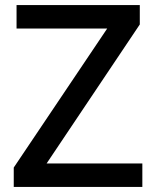

<svg xmlns="http://www.w3.org/2000/svg" viewBox="-20 -734 614 754"><path d="M539 0H34V-76L401 -622H45V-714H529V-638L163 -92H539Z"/></svg>

Font: Noto Sans Tai Tham Medium
Style: Regular
Weight: 500
Designer: Monotype Design Team 2013. Revised by David WIlliams 2020
Foundry: Monotype Imaging Inc.
Version: Version 2.002; ttfautohint (v1.8.4.7-5d5b)